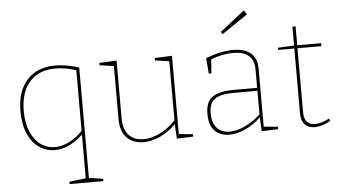

<svg xmlns="http://www.w3.org/2000/svg" viewBox="-61 -881 2160 1219"><g transform="rotate(-5 1018.5 -271.0)"><path d="M460 202 550 215V230H335V215L440 202V-76Q351 7 261 7Q206 7 161 -24Q116 -55 90 -114.5Q64 -174 64 -256Q64 -386 129.5 -457Q195 -528 309 -528Q376 -528 460 -502ZM440 -100V-486Q371 -509 308 -509Q203 -509 144 -443Q85 -377 85 -257Q85 -181 108.5 -125.5Q132 -70 172.5 -41Q213 -12 263 -12Q306 -12 351.5 -34Q397 -56 440 -100Z M1053 -26 1143 -17V-2L1038 2L1033 -91Q985 -43 931.5 -18.5Q878 6 828 6Q760 6 720 -34.5Q680 -75 680 -154V-492L590 -505V-520L700 -525V-159Q700 -86 734 -49.5Q768 -13 829 -13Q877 -13 930.5 -38.5Q984 -64 1033 -115V-492L943 -505V-520L1053 -525Z M1594 -26 1684 -17V-2L1579 2L1575 -87Q1529 -43 1476 -18.5Q1423 6 1373 6Q1314 6 1279.5 -30Q1245 -66 1245 -136Q1245 -217 1291 -246Q1337 -275 1423 -275H1574V-391Q1574 -452 1539.5 -480.5Q1505 -509 1442 -509Q1374 -509 1299 -481L1293 -392H1276L1268 -491Q1364 -528 1443 -528Q1514 -528 1554 -495.5Q1594 -463 1594 -394ZM1376 -13Q1421 -13 1473 -37Q1525 -61 1574 -105V-256H1425Q1339 -256 1302.5 -230Q1266 -204 1266 -140Q1266 -77 1296 -45Q1326 -13 1376 -13ZM1551 -746 1386 -634 1375 -648 1532 -772Z M2018 -25Q1961 6 1916 6Q1877 6 1854 -18.5Q1831 -43 1831 -91V-503H1728V-517L1831 -522V-642L1851 -643V-522H2004L2002 -503H1851V-94Q1851 -54 1869.5 -34Q1888 -14 1920 -14Q1962 -14 2011 -41Z"/></g></svg>

Font: Bitter Pro Thin
Style: Regular
Weight: 250
Designer: Sol Matas, and Bitter project Authors
Foundry: Sol Matas
Version: Version 1.010